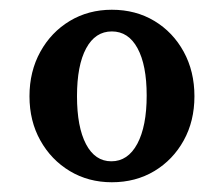

<svg xmlns="http://www.w3.org/2000/svg" viewBox="-20 -792 460 394"><path d="M209.5 -418Q161.5 -418 123.2 -441Q85 -464 62.8 -503.8Q40.5 -543.5 40.5 -594.5Q40.5 -645.5 62.8 -685.8Q85 -726 123.2 -749Q161.5 -772 209.5 -772Q258.5 -772 296.8 -749Q335 -726 357 -685.8Q379 -645.5 379 -594.5Q379 -543.5 357 -503.8Q335 -464 296.8 -441Q258.5 -418 209.5 -418ZM208.5 -461Q242.5 -461 261.8 -497Q281 -533 281 -596Q281 -658.5 262.2 -693Q243.5 -727.5 209.5 -727.5Q175.5 -727.5 156.8 -692.8Q138 -658 138 -594.5Q138 -531.5 156.5 -496.2Q175 -461 208.5 -461Z"/></svg>

Font: Libre Caslon Text
Style: Bold
Weight: 700
Designer: Pablo Impallari, Rodrigo Fuenzalida, Katja Schimmel
Foundry: Pablo Impallari, Rodrigo Fuenzalida
Version: Version 2.000